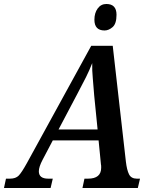

<svg xmlns="http://www.w3.org/2000/svg" viewBox="-63 -944 753 964"><path d="M202 -47H179Q132 -47 132 -84Q132 -106 151 -142L202 -239H432L444 -117Q445 -118 445 -102Q445 -47 379 -47H361L351 0H629L640 -47H624Q596 -47 585 -68.5Q574 -90 569 -133L503 -714H395L72 -125Q46 -78 31 -62.5Q16 -47 -13 -47H-33L-43 0H191ZM327 -476Q352 -523 369 -557Q386 -591 400 -627Q399 -591 403 -549.5Q407 -508 410 -464L427 -294H231ZM462 -791Q483 -791 502.5 -808Q522 -825 522 -870Q522 -924 471 -924Q444 -924 427.5 -901.5Q411 -879 411 -845Q411 -791 462 -791Z"/></svg>

Font: Noto Serif SemiCondensed Semi
Style: Italic
Weight: 600
Width: 4
Italic angle: -12°
Designer: Monotype Design Team
Foundry: Monotype Imaging Inc.
Version: Version 1.901